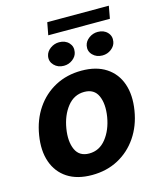

<svg xmlns="http://www.w3.org/2000/svg" viewBox="-126 -944 866 1044"><g transform="rotate(-15 307.0 -422.0)"><path d="M262.1 10.7Q178.6 10.7 124.1 -25Q69.6 -60.7 47.4 -124.6Q25.2 -188.6 39.1 -273.1Q52.6 -356.9 95.2 -419.7Q137.8 -482.6 203.5 -517.6Q269.2 -552.6 351.6 -552.6Q434.7 -552.6 489.3 -516.9Q544 -481.2 566.2 -417.3Q588.4 -353.3 574.6 -268.5Q561.1 -185 518.3 -122.2Q475.5 -59.3 410 -24.3Q344.5 10.7 262.1 10.7ZM277.3 -106.5Q334.5 -106.5 372.3 -154.1Q410.2 -201.7 422.2 -273.8Q433.6 -344.5 413 -390.8Q392.4 -437.1 336.3 -437.1Q278.8 -437.1 240.9 -389.2Q203.1 -341.3 191.4 -269.2Q180 -198.9 200.8 -152.7Q221.6 -106.5 277.3 -106.5ZM484.7 -602.7Q451.3 -602.7 430.2 -624.3Q409.1 -646 414.8 -676.2Q419.7 -700.6 442.1 -717Q464.5 -733.3 491.5 -733.3Q525.9 -733.3 546 -711.8Q566.1 -690.3 560.4 -659.8Q556.5 -636.4 534.6 -619.5Q512.8 -602.7 484.7 -602.7ZM267.4 -602.7Q234 -602.7 212.9 -624.7Q191.8 -646.7 197.4 -676.2Q202.1 -700.6 224.6 -717Q247.2 -733.3 274.1 -733.3Q308.6 -733.3 328.7 -711.8Q348.7 -690.3 343 -659.8Q339.1 -636.4 317.3 -619.5Q295.5 -602.7 267.4 -602.7ZM587.4 -855.2 574.6 -784.9H227.6L240.8 -855.2Z"/></g></svg>

Font: Inter UI
Style: Bold Italic
Weight: 700
Italic angle: 9.39999°
Designer: Rasmus Andersson
Foundry: rsms
Version: 3.2;8d6f07862